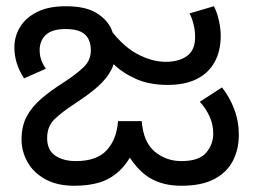

<svg xmlns="http://www.w3.org/2000/svg" viewBox="-20 -583 815 615"><path d="M561 12Q500 12 457.5 -14.5Q415 -41 380 -104H411Q388 -59 360.5 -34Q333 -9 298.5 1.5Q264 12 218 12Q162 12 124 -9.5Q86 -31 67.5 -65Q49 -99 49 -136Q49 -179 65.5 -210Q82 -241 113 -267.5Q144 -294 187 -321Q225 -346 248 -368Q271 -390 271 -422Q271 -443 263 -458.5Q255 -474 237.5 -482Q220 -490 190 -490Q147 -490 127 -471.5Q107 -453 107 -422Q107 -406 112 -391.5Q117 -377 127 -363L57 -332Q41 -357 33.5 -381.5Q26 -406 26 -431Q26 -466 44 -496Q62 -526 98.5 -544.5Q135 -563 191 -563Q253 -563 288 -542Q323 -521 337 -489Q351 -457 351 -423Q351 -387 336 -358.5Q321 -330 292.5 -305Q264 -280 224 -254Q178 -224 154.5 -201Q131 -178 131 -141Q131 -102 157 -84.5Q183 -67 223 -67Q290 -67 322 -102Q354 -137 358 -195H434Q439 -128 475.5 -97.5Q512 -67 561 -67Q617 -67 640 -93.5Q663 -120 663 -155Q663 -184 651.5 -209.5Q640 -235 620 -257L691 -303Q715 -273 730 -234Q745 -195 745 -151Q745 -104 725.5 -67Q706 -30 665.5 -9Q625 12 561 12ZM517 -311Q459 -311 416 -330Q373 -349 343.5 -378Q314 -407 296 -438L278 -469L316 -511Q368 -438 417 -411.5Q466 -385 510 -385Q554 -385 579.5 -404Q605 -423 605 -464Q605 -486 599.5 -507Q594 -528 587 -540L665 -563Q674 -547 680.5 -520Q687 -493 687 -468Q687 -419 667 -383.5Q647 -348 609.5 -329.5Q572 -311 517 -311Z"/></svg>

Font: lkannada15
Style: Book
Weight: 400
Designer: Jelle Bosma - Monotype Design Team
Foundry: Monotype Imaging Inc.
Version: Version 2.003